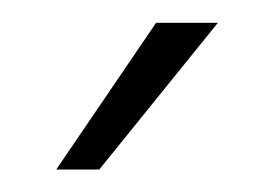

<svg xmlns="http://www.w3.org/2000/svg" viewBox="-20 -738 240 170"><path d="M29.8 -587.9 118.2 -717.8H172.9L67.9 -587.9Z"/></svg>

Font: Miedinger*
Style: Book
Weight: 400
Version: Version 001.000